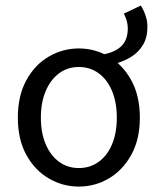

<svg xmlns="http://www.w3.org/2000/svg" viewBox="-20 -677 582 709"><path d="M409.9 -443.1 361.6 -476.2Q405.3 -484.2 428.6 -507.2Q451.9 -530.2 451.9 -572.4Q451.9 -586.6 447.9 -600.7Q443.8 -614.7 437.2 -626.6L500 -656.6Q510.1 -641 517.2 -620.4Q524.4 -599.9 524.4 -578.1Q524.4 -538.7 508.1 -511.5Q491.8 -484.3 465.6 -467.9Q439.5 -451.5 409.9 -443.1ZM271.2 12Q211.6 12 160.1 -18.1Q108.7 -48.1 77.3 -105Q45.9 -161.9 45.9 -242.4Q45.9 -323.5 77.3 -380.8Q108.7 -438 160.1 -468Q211.6 -498.1 271.2 -498.1Q330.7 -498.1 381.9 -468Q433 -438 464.7 -380.8Q496.4 -323.5 496.4 -242.4Q496.4 -161.9 464.7 -105Q433 -48.1 381.9 -18.1Q330.7 12 271.2 12ZM271.2 -56.5Q313 -56.5 344.8 -79.7Q376.6 -102.9 394 -144.8Q411.4 -186.7 411.4 -242.4Q411.4 -298.1 394 -340.3Q376.6 -382.6 344.8 -406.1Q313 -429.6 271.2 -429.6Q229.4 -429.6 197.9 -406.1Q166.4 -382.6 148.6 -340.3Q130.9 -298.1 130.9 -242.4Q130.9 -186.7 148.6 -144.8Q166.4 -102.9 197.9 -79.7Q229.4 -56.5 271.2 -56.5Z"/></svg>

Font: Source Sans 3
Style: Regular
Weight: 200
Designer: Paul D. Hunt
Foundry: Adobe
Version: Version 3.046;hotconv 1.0.118;makeotfexe 2.5.65603